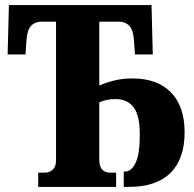

<svg xmlns="http://www.w3.org/2000/svg" viewBox="-20 -734 760 754"><path d="M130 0V-56H155Q175 -56 187.5 -68Q200 -80 200 -105V-649H144Q118 -649 102.5 -633Q87 -617 84 -577L80 -520H10L15 -714H575L580 -520H510L506 -577Q503 -617 487.5 -633Q472 -649 446 -649H370V-398Q397 -410 429.5 -418Q462 -426 500 -426Q598 -426 651.5 -371Q705 -316 705 -215Q705 -110 649.5 -55Q594 0 486 0H466V-60H470Q496 -60 512.5 -94.5Q529 -129 529 -205Q529 -281 504.5 -313Q480 -345 433 -345Q399 -345 370 -332V-105Q370 -80 381.5 -68Q393 -56 411 -56H436V0Z"/></svg>

Font: Noto Serif ExtraCondensed Black
Style: Regular
Weight: 900
Width: 2
Designer: Monotype Design Team
Foundry: Monotype Imaging Inc.
Version: Version 2.015; ttfautohint (v1.8.4.7-5d5b)